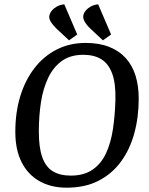

<svg xmlns="http://www.w3.org/2000/svg" viewBox="-20 -859 692 890"><path d="M300 -672 240 -728Q222 -746 213.5 -761.5Q205 -777 210 -791Q213 -802 222 -812Q231 -822 245 -829.5Q259 -837 278 -839L338 -699ZM457 -672 397 -728Q379 -746 371 -761.5Q363 -777 367 -791Q370 -802 379 -812Q388 -822 402 -829.5Q416 -837 435 -839L495 -699ZM289 11Q216 11 162.5 -19.5Q109 -50 80 -107.5Q51 -165 51 -248Q51 -338 74 -413Q97 -488 140 -543.5Q183 -599 243 -629.5Q303 -660 377 -660Q440 -660 486.5 -641.5Q533 -623 563.5 -589Q594 -555 608.5 -507.5Q623 -460 623 -402Q623 -316 602.5 -241Q582 -166 540.5 -109.5Q499 -53 436.5 -21Q374 11 289 11ZM308 -45Q369 -45 409 -72.5Q449 -100 471.5 -148.5Q494 -197 503.5 -260.5Q513 -324 515 -395Q517 -472 500 -518Q483 -564 449.5 -584.5Q416 -605 366 -605Q307 -605 267.5 -577Q228 -549 204 -499.5Q180 -450 170 -386Q160 -322 160 -249Q160 -175 176 -130Q192 -85 225 -65Q258 -45 308 -45Z"/></svg>

Font: Faustina Medium
Style: Italic
Weight: 500
Italic angle: -8°
Designer: Alfonso Garcia
Foundry: http://www.omnibus-type.com
Version: Version 1.200